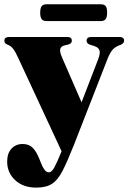

<svg xmlns="http://www.w3.org/2000/svg" viewBox="-20 -639 600 898"><path d="M325.5 39.5Q295.5 115 273.2 158.8Q251 202.5 223.5 220.5Q196 238.5 150 238.5Q88 238.5 50.8 203.5Q13.5 168.5 13.5 117Q13.5 78 33.8 56.2Q54 34.5 85.5 34.5Q115.5 34.5 132.5 51.8Q149.5 69 162.5 100.5L172.5 125.5Q179 142.5 188 154.8Q197 167 208.5 167Q221.5 167 233.8 144.8Q246 122.5 268 68.5L64.5 -369.5Q53 -395.5 41.8 -410.2Q30.5 -425 15.5 -430Q0.5 -435.5 0.5 -448.5Q0.5 -466 22.5 -466H294.5Q316 -466 316 -448.5Q316 -435.5 300 -431L281.5 -426.5Q265 -422.5 261.8 -409.8Q258.5 -397 270.5 -369.5L361.5 -160.5L439 -361.5Q450 -390 445.2 -403.8Q440.5 -417.5 421 -423.5L401 -430Q385 -435 385 -448.5Q385 -466 406.5 -466H538.5Q560.5 -466 560.5 -448.5Q560.5 -437 545.5 -430Q521.5 -422 508.5 -408.5Q495.5 -395 483.5 -365ZM168 -579.5Q168 -601.5 175 -610.2Q182 -619 197 -619H451.5Q467 -619 474 -610.8Q481 -602.5 481 -580Q481 -558.5 474 -549.5Q467 -540.5 451.5 -540.5H197Q182 -540.5 175 -549.5Q168 -558.5 168 -579.5Z"/></svg>

Font: Fraunces 72pt S000 Black
Style: Regular
Weight: 900
Version: Version 1.000; ttfautohint (v1.8.3)